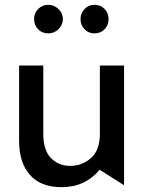

<svg xmlns="http://www.w3.org/2000/svg" viewBox="-20 -764 591 794"><path d="M235 10Q332 10 392 -62L493 2V-493H393V-211Q393 -142 356 -110Q319 -78 270 -78Q223 -78 191 -110Q159 -142 159 -211V-493H59V-181Q59 -92 103.5 -41Q148 10 235 10ZM121 -685Q121 -660 137.5 -643Q154 -626 180 -626Q204 -626 222 -643.5Q240 -661 240 -685Q240 -709 222 -726.5Q204 -744 180 -744Q155 -744 138 -727Q121 -710 121 -685ZM313 -685Q313 -660 329.5 -643Q346 -626 370 -626Q396 -626 412.5 -643Q429 -660 429 -685Q429 -710 412.5 -727Q396 -744 370 -744Q346 -744 329.5 -726.5Q313 -709 313 -685Z"/></svg>

Font: Geom
Style: Regular
Weight: 400
Version: Version 1.102